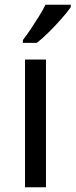

<svg xmlns="http://www.w3.org/2000/svg" viewBox="-20 -786 317 806"><path d="M173 0H85V-536H173ZM277 -756Q265 -738 240 -709.5Q215 -681 186.5 -652.5Q158 -624 134 -606H76V-618Q91 -637 108.5 -663Q126 -689 143 -716.5Q160 -744 171 -766H277Z"/></svg>

Font: Noto Sans Glagolitic
Style: Regular
Weight: 400
Designer: Monotype Design Team
Foundry: Monotype Imaging Inc.
Version: Version 2.004; ttfautohint (v1.8.4.7-5d5b)